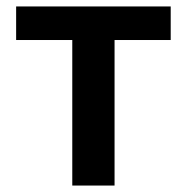

<svg xmlns="http://www.w3.org/2000/svg" viewBox="-20 -575 579 595"><path d="M204 0V-451H30V-555H509V-451H335V0Z"/></svg>

Font: Noto Sans SC SemiBold
Style: Regular
Weight: 600
Designer: Ryoko NISHIZUKA 西塚涼子 (kana, bopomofo & ideographs); Paul D. Hunt (Latin, Greek & Cyrillic); Sandoll Communications 산돌커뮤니
Foundry: Adobe
Version: Version 2.004-H2;hotconv 1.0.118;makeotfexe 2.5.65603